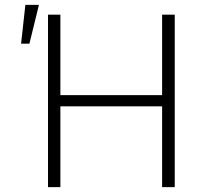

<svg xmlns="http://www.w3.org/2000/svg" viewBox="-20 -767 826 787"><path d="M176.8 -707H227.5V-377H644.5V-707H696.3V0H644.5V-331.1H227.5V0H176.8ZM84 -747.1H139.6L100.6 -587.9H66.4Z"/></svg>

Font: Pretendard JP ExtraLight
Style: Regular
Weight: 200
Designer: Base glyphs from Inter by Rasmus Andersson; Hangeul glyphs from Noto Sans CJK(Source Han Sans) by Jang Soo-young and Kan
Foundry: Kil Hyung-jin
Version: Version 1.309